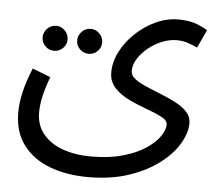

<svg xmlns="http://www.w3.org/2000/svg" viewBox="-49 -473 857 758"><g transform="rotate(5 380.0 -93.5)"><path d="M30 1Q30 -35 40 -79Q50 -123 72 -176L144 -148Q128 -106 120 -71Q112 -36 112 -6Q112 45 141 80Q170 115 219.5 132.5Q269 150 331 150Q403 150 457 134.5Q511 119 547 95Q583 71 600.5 45Q618 19 618 -1Q618 -18 594 -30.5Q570 -43 535 -55.5Q500 -68 465 -84.5Q430 -101 406 -126Q382 -151 382 -188Q382 -229 402.5 -269.5Q423 -310 458.5 -344Q494 -378 538 -398.5Q582 -419 629 -419Q671 -419 701 -407.5Q731 -396 744 -386L711 -315Q694 -323 673 -330Q652 -337 629 -337Q600 -337 570.5 -325Q541 -313 516.5 -293Q492 -273 477 -249Q462 -225 462 -201Q462 -183 479.5 -169.5Q497 -156 525 -144Q553 -132 584.5 -119.5Q616 -107 644 -92.5Q672 -78 689.5 -59Q707 -40 707 -14Q707 23 682 66Q657 109 608 146.5Q559 184 488.5 208Q418 232 326 232Q242 232 175 207Q108 182 69 130.5Q30 79 30 1ZM287 -253Q266 -253 251.5 -267.5Q237 -282 237 -302Q237 -322 251.5 -337Q266 -352 287 -352Q307 -352 321.5 -337Q336 -322 336 -302Q336 -282 321.5 -267.5Q307 -253 287 -253ZM150 -253Q129 -253 114.5 -267.5Q100 -282 100 -302Q100 -322 114.5 -337Q129 -352 150 -352Q170 -352 184.5 -337Q199 -322 199 -302Q199 -282 184.5 -267.5Q170 -253 150 -253Z"/></g></svg>

Font: Noto IKEA Arabic
Style: Regular
Weight: 400
Designer: Monotype Design Team
Foundry: Monotype Imaging Inc.
Version: Version 1.200